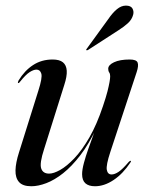

<svg xmlns="http://www.w3.org/2000/svg" viewBox="-20 -655 522 684"><path d="M445.5 -82Q447 -81.5 446.5 -79.8Q446 -78 444.5 -76Q418 -36 384.8 -13.8Q351.5 8.5 318.5 8.5Q296 8.5 284.2 -2Q272.5 -12.5 272.5 -34.5Q272.5 -50.5 279 -74.8Q285.5 -99 294.5 -124.2Q303.5 -149.5 311.2 -170.5Q319 -191.5 321 -201.5L324 -200Q297 -142 266.2 -102Q235.5 -62 204.8 -37.8Q174 -13.5 145 -2.5Q116 8.5 91.5 8.5Q61 8.5 47.8 -6.5Q34.5 -21.5 35.2 -48.5Q36 -75.5 47.5 -111.5L116.5 -331.5Q131.5 -378 127.2 -392.5Q123 -407 110 -407Q99.5 -407 85.5 -398Q71.5 -389 51.5 -364Q49 -360.5 47.8 -359.8Q46.5 -359 45 -359Q43.5 -360 43.8 -362Q44 -364 46 -368Q67.5 -403.5 97.8 -423.2Q128 -443 167.5 -443Q192 -443 204.2 -433Q216.5 -423 217.8 -403Q219 -383 209 -352.5L137 -123.5Q120.5 -73 126.8 -54.8Q133 -36.5 155 -36.5Q171 -36.5 194.2 -49.5Q217.5 -62.5 244.8 -91Q272 -119.5 298.5 -165.5Q325 -211.5 347 -277.5Q357.5 -308.5 362.8 -329.2Q368 -350 370.2 -362.8Q372.5 -375.5 372.5 -383.5Q372.5 -392 369 -397Q365.5 -402 365.5 -410Q365.5 -423.5 386.2 -433.2Q407 -443 442 -443Q466 -443 470.2 -432.2Q474.5 -421.5 467 -398.5L373 -113.5Q357.5 -66.5 360.5 -50Q363.5 -33.5 377.5 -33.5Q388.5 -33.5 402.5 -42.8Q416.5 -52 439 -78.5Q441 -80.5 442.8 -81.5Q444.5 -82.5 445.5 -82ZM365 -586Q381 -609.5 396.5 -622.2Q412 -635 428.5 -635Q446 -635 451.8 -624.8Q457.5 -614.5 454.5 -603Q450 -585.5 435.8 -572.5Q421.5 -559.5 402.5 -547.5L293.5 -477Q291.5 -476 290 -475.8Q288.5 -475.5 287.5 -476.5Q286.5 -477.5 287.5 -479Q288.5 -480.5 289.5 -482Z"/></svg>

Font: Fraunces 120pt
Style: Italic
Weight: 400
Italic angle: -16°
Version: Version 1.000;[b76b70a41]